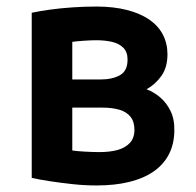

<svg xmlns="http://www.w3.org/2000/svg" viewBox="-20 -557 600 587"><path d="M275 10Q239 10 202 6Q165 2 132.5 -3Q100 -8 77 -13V-518Q100 -523 132.5 -527.5Q165 -532 202 -534.5Q239 -537 275 -537Q327 -537 368 -526.5Q409 -516 436.5 -497Q464 -478 478 -451Q492 -424 492 -391Q492 -351 473.5 -325Q455 -299 428 -284Q450 -276 469.5 -259.5Q489 -243 501.5 -217.5Q514 -192 513 -155Q512 -115 496 -84.5Q480 -54 450 -33Q420 -12 376 -1Q332 10 275 10ZM284 -92Q316 -92 339.5 -98.5Q363 -105 377 -120Q391 -135 391 -160Q391 -185 379 -200Q367 -215 345 -221.5Q323 -228 292 -228H201V-97Q212 -95 238.5 -93.5Q265 -92 284 -92ZM201 -314H287Q323 -314 346.5 -327Q370 -340 370 -375Q370 -398 357 -411Q344 -424 322.5 -429Q301 -434 274 -434Q260 -434 237 -432.5Q214 -431 201 -429Z"/></svg>

Font: Ubuntu Sans Mono SemiBold
Style: Regular
Weight: 600
Monospace: yes
Designer: Dalton Maag Ltd
Foundry: Dalton Maag Ltd
Version: Version 1.006